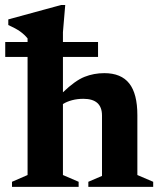

<svg xmlns="http://www.w3.org/2000/svg" viewBox="-34 -732 628 752"><path d="M274 0H13V-20L74 -46.5V-509H-13.5V-567.5H74V-581.5Q62 -596.5 44.8 -608.8Q27.5 -621 -1.5 -634V-656L205.5 -712.5H221.5L212.5 -606V-567.5H350V-509H212.5V-370.5Q260.5 -416.5 297 -431Q333.5 -445.5 374.5 -445.5Q440.5 -445.5 472.2 -405.2Q504 -365 504 -281V-46.5L566 -20V0H312V-20L365.5 -43V-279.5Q365.5 -345 292.5 -345Q269 -345 248.2 -339.5Q227.5 -334 212.5 -324.5V-46.5L274 -20Z"/></svg>

Font: Newsreader 16pt
Style: Bold
Weight: 700
Designer: Hugues Gentile
Foundry: Production Type
Version: Version 1.003; ttfautohint (v1.8.3)